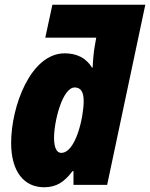

<svg xmlns="http://www.w3.org/2000/svg" viewBox="-20 -780 633 810"><path d="M166 10C221 10 253 -15 286 -58H290V0H432L593 -760H201L171 -621H386L380 -587C375 -560 372 -524 371 -495H368C343 -536 303 -555 253 -555C109 -555 27 -331 27 -177C27 -55 82 10 166 10ZM238 -135C219 -135 208 -158 208 -198C208 -270 244 -411 295 -411C322 -411 333 -391 333 -353C333 -287 300 -135 238 -135Z"/></svg>

Font: Noto Sans UI SemiCondensed Black
Style: Italic
Weight: 900
Width: 4
Italic angle: -372°
Designer: Monotype Design Team
Foundry: Monotype Imaging Inc.
Version: Version 1.901